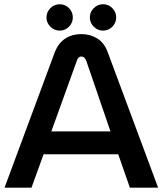

<svg xmlns="http://www.w3.org/2000/svg" viewBox="-20 -870 754 890"><path d="M1 0 234 -628Q251 -671 283 -691.5Q315 -712 356 -712Q398 -712 430.5 -692Q463 -672 479 -629L713 0H582L528 -155H182L126 0ZM218 -261H492L380 -588Q376 -598 370.5 -603Q365 -608 357 -608Q349 -608 344 -602.5Q339 -597 336 -588ZM457.5 -728.1Q432.8 -728.1 414.6 -746.3Q396.4 -764.5 396.4 -789.2Q396.4 -814 414.6 -832.2Q432.8 -850.3 457.5 -850.3Q483.1 -850.3 500.9 -832.2Q518.6 -814 518.6 -789.2Q518.6 -764.5 500.9 -746.3Q483.1 -728.1 457.5 -728.1ZM256.5 -728.1Q231.8 -728.1 213.6 -746.3Q195.4 -764.5 195.4 -789.2Q195.4 -814 213.6 -832.2Q231.8 -850.3 256.5 -850.3Q282.1 -850.3 299.9 -832.2Q317.6 -814 317.6 -789.2Q317.6 -764.5 299.9 -746.3Q282.1 -728.1 256.5 -728.1Z"/></svg>

Font: MuseoModerno SemiBold Medium
Style: Regular
Weight: 500
Version: Version 1.001